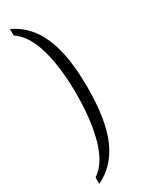

<svg xmlns="http://www.w3.org/2000/svg" viewBox="-229 -784 711 938"><g transform="rotate(-30 127.0 -315.5)"><path d="M24 85Q87 43 117 -62Q147 -167 147 -316Q147 -465 117 -569.5Q87 -674 24 -716V-752Q118 -709 164 -603.5Q210 -498 210 -316Q210 -133 164 -28Q118 77 24 121Z"/></g></svg>

Font: Noto Serif CondLight
Style: Regular
Weight: 300
Width: 3
Designer: Monotype Design Team
Foundry: Monotype Imaging Inc.
Version: Version 1.001